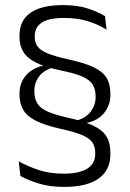

<svg xmlns="http://www.w3.org/2000/svg" viewBox="-20 -669 511 754"><path d="M277 -194.5Q316.5 -204.5 336 -230.5Q355.5 -256.5 355.5 -287V-290Q355.5 -318.5 343.8 -337.2Q332 -356 302.5 -368.8Q273 -381.5 218 -392.5Q157 -405.5 121.8 -423Q86.5 -440.5 71.5 -465.5Q56.5 -490.5 56.5 -524V-529Q56.5 -588 99.2 -618.5Q142 -649 227 -649Q284 -649 325.2 -635.5Q366.5 -622 392.5 -605.5L398.5 -552.5Q366.5 -572.5 325.8 -585.5Q285 -598.5 232 -598.5Q171.5 -598.5 144 -580.2Q116.5 -562 116.5 -527.5V-523.5Q116.5 -501.5 128 -486Q139.5 -470.5 168 -459Q196.5 -447.5 247.5 -436Q310 -422.5 346.2 -405.8Q382.5 -389 398 -364Q413.5 -339 413.5 -300V-296.5Q413.5 -256 389.2 -225.8Q365 -195.5 321 -186.5L321.5 -173.5ZM192 -405Q154 -395 134.5 -370Q115 -345 115 -314V-310.5Q115 -282 126.5 -263Q138 -244 167 -231Q196 -218 247.5 -206.5Q310 -193 346.5 -175.5Q383 -158 398.2 -132.8Q413.5 -107.5 413.5 -69V-63.5Q413.5 -0.5 367.2 32.2Q321 65 232.5 65Q174 65 130.8 51.2Q87.5 37.5 60 22L53.5 -35.5Q89.5 -15.5 132.5 -1.2Q175.5 13 230 13Q290.5 13 322.2 -6.5Q354 -26 354 -64.5V-69Q354 -93.5 342.5 -110Q331 -126.5 301.8 -138.8Q272.5 -151 218.5 -163Q158 -176.5 122.5 -194Q87 -211.5 71.8 -236.8Q56.5 -262 56.5 -297.5V-301.5Q56.5 -342 80.5 -371.2Q104.5 -400.5 149 -411L148.5 -422.5Z"/></svg>

Font: Anek Tamil Light
Style: Regular
Weight: 300
Designer: Aadarsh Rajan (Tamil), Yesha Goshar (Latin)
Foundry: Ek Type
Version: Version 1.003